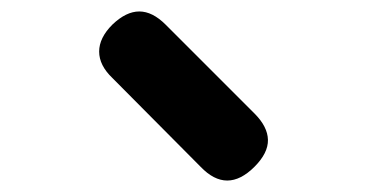

<svg xmlns="http://www.w3.org/2000/svg" viewBox="-20 -843 640 335"><path d="M330 -552 176 -707Q153 -729 153 -753Q153 -777 176 -800Q200 -823 223 -823Q246 -823 269 -800L424 -645Q447 -622 447.5 -599Q448 -576 424 -552Q400 -528 376.5 -528Q353 -528 330 -552Z"/></svg>

Font: Maple Mono NL
Style: Bold
Weight: 700
Monospace: yes
Designer: subframe7536
Version: Version 7.000